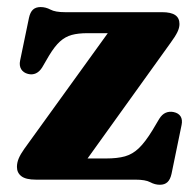

<svg xmlns="http://www.w3.org/2000/svg" viewBox="-20 -509 555 544"><path d="M462.5 -386.5 201.5 -23 180 -60H280.5Q312.5 -60 334 -66Q355.5 -72 373.5 -89.2Q391.5 -106.5 412 -140L431 -172Q439 -185 449.5 -189.5Q460 -194 472 -191.5Q486 -188.5 491.8 -179Q497.5 -169.5 494.5 -155L466 -16.5Q462.5 -0.5 454.5 7Q446.5 14.5 433 14.5Q419 14.5 405.5 7.2Q392 0 363.5 0H82Q53 0 40.5 -9.8Q28 -19.5 28 -36Q28 -48 33 -60Q38 -72 49 -87.5L311 -450.5L336.5 -415H228Q201.5 -415 183.2 -410Q165 -405 150 -391.5Q135 -378 119 -351.5L99.5 -318Q92 -306 81.8 -301.2Q71.5 -296.5 59.5 -299.5Q46 -303 40 -313Q34 -323 37 -337.5L62 -458Q65.5 -474.5 73.5 -481.8Q81.5 -489 95 -489Q109.5 -489 123 -481.8Q136.5 -474.5 164 -474.5H439Q464.5 -474.5 476.5 -466.2Q488.5 -458 488.5 -441Q488.5 -430 482.5 -417.8Q476.5 -405.5 462.5 -386.5Z"/></svg>

Font: Fraunces 28pt Soft Wonky
Style: Bold
Weight: 700
Version: Version 1.000;[b76b70a41]